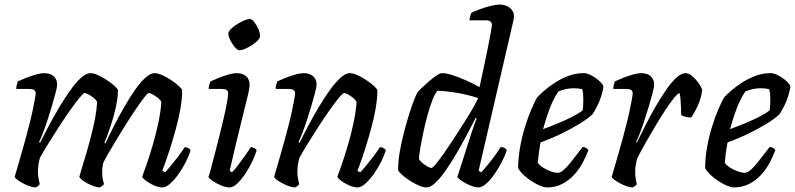

<svg xmlns="http://www.w3.org/2000/svg" viewBox="-20 -820 3478 840"><path d="M135 0Q125 0 110.5 -5Q96 -10 81.5 -17.5Q67 -25 56.5 -33Q46 -41 44 -46Q49 -62 58.5 -95Q68 -128 81 -173.5Q94 -219 107 -270Q115 -300 121.5 -330.5Q128 -361 132 -383Q136 -405 136 -411Q136 -423 128 -427Q120 -431 106 -431H51Q51 -439 53.5 -448.5Q56 -458 58 -464Q73 -471 94.5 -479.5Q116 -488 137.5 -494Q159 -500 172 -500Q200 -500 215 -486.5Q230 -473 230 -449Q230 -440 223.5 -415Q217 -390 207.5 -357.5Q198 -325 187 -292Q176 -259 166 -233.5Q156 -208 151 -199L155 -195Q172 -229 193.5 -269.5Q215 -310 239 -350.5Q263 -391 287.5 -425Q312 -459 334.5 -479.5Q357 -500 375 -500Q390 -500 409.5 -491Q429 -482 448.5 -469Q468 -456 481.5 -443.5Q495 -431 496 -425Q496 -392 486.5 -349.5Q477 -307 463 -265.5Q449 -224 437 -195L441 -192Q457 -227 478 -268Q499 -309 522.5 -350Q546 -391 569.5 -425Q593 -459 615.5 -479.5Q638 -500 656 -500Q671 -500 690.5 -491Q710 -482 729.5 -469Q749 -456 762.5 -443.5Q776 -431 777 -425Q777 -388 769 -343Q761 -298 748.5 -253Q736 -208 723.5 -169Q711 -130 701.5 -104Q692 -78 690 -73L702 -66Q712 -76 728 -95.5Q744 -115 761 -137.5Q778 -160 788 -176Q798 -176 805 -171.5Q812 -167 814 -163Q808 -142 794.5 -114.5Q781 -87 762.5 -60.5Q744 -34 725 -17Q706 0 690 0Q674 0 654.5 -8.5Q635 -17 620 -28Q605 -39 602 -47Q607 -60 619.5 -95.5Q632 -131 646.5 -179.5Q661 -228 672 -279Q683 -330 686 -374Q681 -384 670 -392.5Q659 -401 648 -407Q637 -413 631 -413Q626 -413 612 -395Q598 -377 578 -348Q558 -319 536 -284Q514 -249 493 -214.5Q472 -180 455.5 -151.5Q439 -123 431 -106Q430 -99 428.5 -89Q427 -79 427 -68Q427 -53 429 -40Q431 -27 435 -15Q434 -12 428.5 -7.5Q423 -3 416 0Q406 0 391.5 -5Q377 -10 363 -17.5Q349 -25 339 -33Q329 -41 327 -46Q330 -58 337 -81Q344 -104 354.5 -138.5Q365 -173 377 -220Q388 -260 395.5 -299.5Q403 -339 405 -374Q400 -384 389 -392.5Q378 -401 367 -407Q356 -413 350 -413Q345 -413 328 -392.5Q311 -372 288 -339.5Q265 -307 240 -268.5Q215 -230 192.5 -193.5Q170 -157 155 -130Q151 -117 148.5 -101.5Q146 -86 146 -69Q146 -57 148 -43Q150 -29 154 -15Q153 -12 148 -7.5Q143 -3 135 0Z M984 0Q968 0 947.5 -8.5Q927 -17 911 -28Q895 -39 892 -46Q895 -53 902 -79Q909 -105 918.5 -142Q928 -179 938.5 -220Q949 -261 958 -300Q967 -339 972.5 -368.5Q978 -398 978 -411Q978 -423 970.5 -427Q963 -431 949 -431H893Q893 -441 896 -450.5Q899 -460 901 -464Q916 -471 937.5 -479.5Q959 -488 980 -494Q1001 -500 1014 -500Q1042 -500 1057 -486.5Q1072 -473 1072 -449Q1072 -441 1069 -424.5Q1066 -408 1059 -381Q1052 -354 1042 -312.5Q1032 -271 1017.5 -212Q1003 -153 985 -73L995 -66Q1005 -76 1020 -95.5Q1035 -115 1051 -137.5Q1067 -160 1077 -176Q1086 -176 1093 -172Q1100 -168 1103 -163Q1097 -142 1084 -114.5Q1071 -87 1053.5 -60.5Q1036 -34 1018 -17Q1000 0 984 0ZM1028 -600Q1019 -600 1007.5 -613.5Q996 -627 987.5 -644Q979 -661 979 -673Q979 -682 990 -693Q1001 -704 1017 -714Q1033 -724 1048.5 -730.5Q1064 -737 1072 -737Q1082 -737 1092.5 -723.5Q1103 -710 1110.5 -692.5Q1118 -675 1118 -663Q1118 -654 1107.5 -643Q1097 -632 1081.5 -622Q1066 -612 1051.5 -606Q1037 -600 1028 -600Z M1270 0Q1260 0 1245.5 -5Q1231 -10 1216.5 -17.5Q1202 -25 1191.5 -33Q1181 -41 1179 -46Q1184 -62 1193.5 -95Q1203 -128 1216 -173.5Q1229 -219 1242 -270Q1250 -300 1256.5 -330.5Q1263 -361 1267 -383Q1271 -405 1271 -411Q1271 -423 1263 -427Q1255 -431 1241 -431H1186Q1186 -439 1188.5 -448.5Q1191 -458 1193 -464Q1208 -471 1229.5 -479.5Q1251 -488 1272.5 -494Q1294 -500 1307 -500Q1335 -500 1350 -486.5Q1365 -473 1365 -449Q1365 -440 1358.5 -415Q1352 -390 1342.5 -357.5Q1333 -325 1322 -292Q1311 -259 1301 -233.5Q1291 -208 1286 -199L1290 -195Q1307 -229 1328.5 -269.5Q1350 -310 1374 -350.5Q1398 -391 1422.5 -425Q1447 -459 1469.5 -479.5Q1492 -500 1510 -500Q1525 -500 1544.5 -491Q1564 -482 1583.5 -469Q1603 -456 1616.5 -443.5Q1630 -431 1631 -425Q1631 -388 1623 -343Q1615 -298 1602.5 -253Q1590 -208 1577.5 -169Q1565 -130 1555.5 -104Q1546 -78 1544 -73L1556 -66Q1566 -76 1582 -95.5Q1598 -115 1615 -137.5Q1632 -160 1642 -176Q1652 -176 1659 -171.5Q1666 -167 1668 -163Q1662 -142 1648.5 -114.5Q1635 -87 1616.5 -60.5Q1598 -34 1579 -17Q1560 0 1544 0Q1528 0 1508.5 -8.5Q1489 -17 1474 -28Q1459 -39 1456 -47Q1461 -60 1473.5 -95.5Q1486 -131 1500.5 -179.5Q1515 -228 1526 -279Q1537 -330 1540 -374Q1535 -384 1524 -392.5Q1513 -401 1502 -407Q1491 -413 1485 -413Q1480 -413 1463 -392.5Q1446 -372 1423 -339.5Q1400 -307 1375 -268.5Q1350 -230 1327.5 -193.5Q1305 -157 1290 -130Q1286 -116 1283.5 -100.5Q1281 -85 1281 -71Q1281 -57 1283 -43.5Q1285 -30 1289 -15Q1288 -12 1283 -7.5Q1278 -3 1270 0Z M1846 0Q1831 0 1811 -9Q1791 -18 1771 -31Q1751 -44 1737.5 -56.5Q1724 -69 1722 -75Q1721 -110 1728.5 -153.5Q1736 -197 1747.5 -241.5Q1759 -286 1771 -323.5Q1783 -361 1793 -386Q1803 -411 1806 -415Q1811 -422 1825 -435.5Q1839 -449 1856.5 -464Q1874 -479 1889.5 -489.5Q1905 -500 1914 -500Q1933 -500 1960.5 -491Q1988 -482 2018.5 -468.5Q2049 -455 2078 -439Q2080 -450 2086.5 -478.5Q2093 -507 2100.5 -544Q2108 -581 2115.5 -617Q2123 -653 2127.5 -679Q2132 -705 2132 -711Q2132 -721 2125.5 -726Q2119 -731 2108 -731H2034Q2034 -739 2037 -749Q2040 -759 2042 -764Q2056 -771 2079 -779.5Q2102 -788 2126 -794Q2150 -800 2165 -800Q2194 -800 2211.5 -785Q2229 -770 2229 -747Q2229 -744 2225.5 -728Q2222 -712 2216 -686L2074 -73L2085 -66Q2094 -75 2109.5 -93.5Q2125 -112 2142 -135Q2159 -158 2171 -177Q2180 -177 2187.5 -172.5Q2195 -168 2197 -163Q2191 -142 2177 -114.5Q2163 -87 2145 -60.5Q2127 -34 2108 -17Q2089 0 2072 0Q2062 0 2047 -5Q2032 -10 2017.5 -18Q2003 -26 1993 -33.5Q1983 -41 1981 -46L2041 -233Q2049 -256 2055.5 -276Q2062 -296 2066 -301L2061 -304Q2044 -270 2022 -229Q2000 -188 1976.5 -147.5Q1953 -107 1929.5 -73.5Q1906 -40 1884.5 -20Q1863 0 1846 0ZM1868 -85Q1872 -85 1886.5 -102Q1901 -119 1921 -147.5Q1941 -176 1963.5 -210.5Q1986 -245 2008 -279.5Q2030 -314 2047 -343.5Q2064 -373 2072 -391Q2022 -407 1975.5 -414.5Q1929 -422 1894 -423Q1883 -411 1871.5 -381.5Q1860 -352 1849.5 -313Q1839 -274 1831 -235.5Q1823 -197 1818 -166.5Q1813 -136 1813 -124Q1818 -115 1829 -106Q1840 -97 1851.5 -91Q1863 -85 1868 -85Z M2372 0Q2362 0 2344.5 -7Q2327 -14 2308 -26Q2289 -38 2272.5 -53Q2256 -68 2247 -84Q2247 -129 2255.5 -176.5Q2264 -224 2277.5 -267Q2291 -310 2305.5 -343.5Q2320 -377 2330 -394Q2340 -405 2360 -422.5Q2380 -440 2407.5 -458Q2435 -476 2467 -488Q2499 -500 2533 -500Q2549 -500 2569 -489Q2589 -478 2604 -464Q2619 -450 2620 -441Q2617 -419 2609.5 -396.5Q2602 -374 2592 -354.5Q2582 -335 2573 -321Q2555 -303 2518 -280Q2481 -257 2435.5 -235Q2390 -213 2345 -197Q2339 -164 2336.5 -143Q2334 -122 2333 -108Q2340 -97 2355.5 -87Q2371 -77 2389 -70.5Q2407 -64 2419 -64Q2428 -64 2437.5 -70Q2447 -76 2459.5 -89.5Q2472 -103 2488.5 -124.5Q2505 -146 2529 -177Q2538 -177 2545 -172.5Q2552 -168 2554 -163Q2545 -138 2530 -109.5Q2515 -81 2492.5 -56Q2470 -31 2440 -15.5Q2410 0 2372 0ZM2356 -255Q2391 -268 2423.5 -281.5Q2456 -295 2483.5 -309Q2511 -323 2529 -337Q2531 -350 2531.5 -362Q2532 -374 2532 -385Q2532 -398 2531 -409Q2530 -420 2527 -430Q2518 -432 2509 -433Q2500 -434 2490 -434Q2474 -434 2457 -430.5Q2440 -427 2423 -420Q2400 -386 2383.5 -341.5Q2367 -297 2356 -255Z M2747 0Q2737 0 2722.5 -5Q2708 -10 2693.5 -17.5Q2679 -25 2668.5 -33Q2658 -41 2656 -46Q2661 -62 2670.5 -95Q2680 -128 2693 -173.5Q2706 -219 2719 -270Q2727 -300 2733.5 -330.5Q2740 -361 2744 -383Q2748 -405 2748 -411Q2748 -423 2740 -427Q2732 -431 2718 -431H2663Q2663 -439 2665.5 -448.5Q2668 -458 2670 -464Q2685 -471 2706.5 -479.5Q2728 -488 2749.5 -494Q2771 -500 2784 -500Q2812 -500 2827 -486.5Q2842 -473 2842 -449Q2842 -440 2835.5 -415Q2829 -390 2819.5 -357.5Q2810 -325 2799 -292Q2788 -259 2778 -233.5Q2768 -208 2763 -199L2766 -196Q2783 -230 2803.5 -271Q2824 -312 2847.5 -352.5Q2871 -393 2894 -426.5Q2917 -460 2939 -480Q2961 -500 2979 -500Q2991 -500 3003 -491Q3015 -482 3026 -469.5Q3037 -457 3044 -444.5Q3051 -432 3052 -426Q3048 -392 3034 -360.5Q3020 -329 3004 -306Q2989 -306 2977 -309.5Q2965 -313 2960 -317Q2960 -327 2959.5 -345.5Q2959 -364 2957.5 -383.5Q2956 -403 2953 -413Q2946 -412 2929 -391.5Q2912 -371 2890.5 -338Q2869 -305 2846 -266.5Q2823 -228 2802.5 -191.5Q2782 -155 2768 -127Q2764 -113 2761.5 -98Q2759 -83 2759 -68Q2759 -53 2761 -39.5Q2763 -26 2766 -15Q2765 -12 2760 -7.5Q2755 -3 2747 0Z M3190 0Q3180 0 3162.5 -7Q3145 -14 3126 -26Q3107 -38 3090.5 -53Q3074 -68 3065 -84Q3065 -129 3073.5 -176.5Q3082 -224 3095.5 -267Q3109 -310 3123.5 -343.5Q3138 -377 3148 -394Q3158 -405 3178 -422.5Q3198 -440 3225.5 -458Q3253 -476 3285 -488Q3317 -500 3351 -500Q3367 -500 3387 -489Q3407 -478 3422 -464Q3437 -450 3438 -441Q3435 -419 3427.5 -396.5Q3420 -374 3410 -354.5Q3400 -335 3391 -321Q3373 -303 3336 -280Q3299 -257 3253.5 -235Q3208 -213 3163 -197Q3157 -164 3154.5 -143Q3152 -122 3151 -108Q3158 -97 3173.5 -87Q3189 -77 3207 -70.5Q3225 -64 3237 -64Q3246 -64 3255.5 -70Q3265 -76 3277.5 -89.5Q3290 -103 3306.5 -124.5Q3323 -146 3347 -177Q3356 -177 3363 -172.5Q3370 -168 3372 -163Q3363 -138 3348 -109.5Q3333 -81 3310.5 -56Q3288 -31 3258 -15.5Q3228 0 3190 0ZM3174 -255Q3209 -268 3241.5 -281.5Q3274 -295 3301.5 -309Q3329 -323 3347 -337Q3349 -350 3349.5 -362Q3350 -374 3350 -385Q3350 -398 3349 -409Q3348 -420 3345 -430Q3336 -432 3327 -433Q3318 -434 3308 -434Q3292 -434 3275 -430.5Q3258 -427 3241 -420Q3218 -386 3201.5 -341.5Q3185 -297 3174 -255Z"/></svg>

Font: Texturina Medium 12pt Medium
Style: Italic
Weight: 500
Italic angle: -11°
Version: Version 1.002